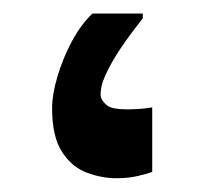

<svg xmlns="http://www.w3.org/2000/svg" viewBox="-20 -259 297 279"><path d="M201.2 -9.3Q195.3 -6.8 180.9 -3.4Q166.5 0 148.9 0Q127.9 0 106.2 -8.1Q84.5 -16.1 70.1 -38.3Q55.7 -60.5 55.7 -102.1Q55.7 -121.6 63.5 -147.9Q71.3 -174.3 84.5 -199Q97.7 -223.6 114.3 -239.3H187.5V-232.4Q158.2 -195.3 144.5 -171.6Q130.9 -147.9 127.9 -135Q125 -122.1 127 -116.7Q129.4 -110.4 136.5 -105.2Q143.6 -100.1 164.6 -100.1Q171.9 -100.1 180.9 -100.6Q189.9 -101.1 201.2 -103Z"/></svg>

Font: Markazi Text
Style: Regular
Weight: 400
Designer: Borna Izadpanah (Arabic designer), Fiona Ross (Arabic design director) and Florian Runge (Latin designer)
Foundry: Borna Izadpanah and Florian Runge
Version: Version 1.000